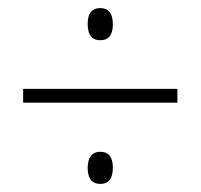

<svg xmlns="http://www.w3.org/2000/svg" viewBox="-20 -589 495 473"><path d="M227 -490C250 -490 258 -506 258 -529C258 -553 250 -569 227 -569C204 -569 196 -553 196 -530C196 -506 204 -490 227 -490ZM37 -336H417V-370H37ZM227 -136C250 -136 258 -152 258 -176C258 -199 250 -215 227 -215C205 -215 196 -199 196 -175C196 -153 204 -136 227 -136Z"/></svg>

Font: Noto Sans Myanmar UI Condensed ExtraLight
Style: Regular
Weight: 200
Width: 3
Designer: Monotype Design Team
Foundry: Monotype Imaging Inc.
Version: Version 2.103